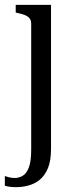

<svg xmlns="http://www.w3.org/2000/svg" viewBox="-46 -536 299 794"><path d="M83 83V-437Q83 -452 76.5 -460Q70 -468 58.5 -473Q47 -478 28 -482L19 -484V-516H165V79Q165 129 152 160Q139 191 117.5 208Q96 225 70.5 231.5Q45 238 21 238Q7 238 -5 236.5Q-17 235 -26 232V192Q-21 194 -9.5 197Q2 200 15 200Q33 200 48.5 190.5Q64 181 73.5 156Q83 131 83 83Z"/></svg>

Font: Roboto Serif 120pt ExtraCondensed
Style: Regular
Weight: 400
Width: 2
Designer: Greg Gazdowicz
Foundry: Commercial Type
Version: Version 1.008